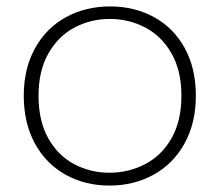

<svg xmlns="http://www.w3.org/2000/svg" viewBox="-20 -570 685 598"><path d="M321 8Q245 8 184 -26Q123 -60 88.5 -123.5Q54 -187 54 -272Q54 -356 89 -419.5Q124 -483 185.5 -516.5Q247 -550 323 -550Q399 -550 460 -516.5Q521 -483 555.5 -420Q590 -357 590 -272Q590 -187 555 -123.5Q520 -60 458.5 -26Q397 8 321 8ZM321 -32Q380 -32 431.5 -58.5Q483 -85 514 -139Q545 -193 545 -272Q545 -350 514 -404Q483 -458 432 -484.5Q381 -511 322 -511Q263 -511 212.5 -484.5Q162 -458 131 -404Q100 -350 100 -272Q100 -193 130.5 -139Q161 -85 211.5 -58.5Q262 -32 321 -32Z"/></svg>

Font: Fz Poppins ExtLt
Style: Regular
Weight: 200
Designer: Ninad Kale (Devanagari), Jonny Pinhorn (Latin)
Foundry: Indian Type Foundry
Version: Vit hóa bi Vntype.Com & FontZin.Com